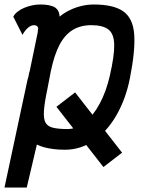

<svg xmlns="http://www.w3.org/2000/svg" viewBox="-27 -652 647 854"><path d="M516 27 433 91 224 -177 307 -241ZM390 -632Q479 -632 522 -601Q565 -570 570 -498.5Q575 -427 551 -305Q533 -213 491.5 -140.5Q450 -68 391 -27Q332 14 262 14Q234 14 210.5 11Q187 8 169 3Q151 -2 137 -9L92 182H-7L93 -286Q94 -291 95.5 -297.5Q97 -304 100 -313Q101 -316 101.5 -321.5Q102 -327 105 -335L141 -509Q141 -513 141.5 -517Q142 -521 143 -526Q142 -533 137 -536.5Q132 -540 124 -540Q111 -540 97.5 -528.5Q84 -517 73 -497L32 -578Q46 -603 81.5 -617.5Q117 -632 152 -632Q196 -632 216.5 -619.5Q237 -607 238 -578Q260 -596 285.5 -608Q311 -620 337.5 -626Q364 -632 390 -632ZM461 -313Q482 -404 481 -453Q480 -502 455 -521Q430 -540 379 -540Q331 -540 296 -518.5Q261 -497 237.5 -452Q214 -407 199 -335L183 -252Q171 -195 168.5 -160Q166 -125 175 -107.5Q184 -90 208 -84Q232 -78 273 -78Q314 -78 351 -108Q388 -138 416.5 -191Q445 -244 461 -313Z"/></svg>

Font: Victor Mono Thin
Style: Italic
Weight: 100
Italic angle: -12°
Monospace: yes
Designer: Rune Bjørnerås
Version: Version 1.561;gftools[0.9.30]